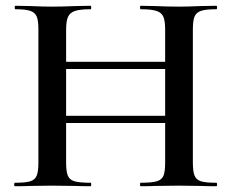

<svg xmlns="http://www.w3.org/2000/svg" viewBox="-20 -645 802 665"><path d="M729 0Q695 0 675 -1L600 -2L517 -1Q498 0 467 0Q465 0 465 -6Q465 -12 467 -12Q505 -12 522.5 -17Q540 -22 546 -36Q552 -50 552 -81V-219H209V-81Q209 -51 215 -36.5Q221 -22 238.5 -17Q256 -12 294 -12Q296 -12 296 -6Q296 0 294 0Q260 0 241 -1L158 -2L85 -1Q66 0 32 0Q29 0 29 -6Q29 -12 32 -12Q68 -12 84.5 -17Q101 -22 107 -36.5Q113 -51 113 -81V-544Q113 -574 107 -588Q101 -602 84.5 -607.5Q68 -613 33 -613Q31 -613 31 -619Q31 -625 33 -625L86 -624Q130 -622 158 -622Q193 -622 241 -624L294 -625Q296 -625 296 -619Q296 -613 294 -613Q257 -613 239.5 -607Q222 -601 215.5 -586.5Q209 -572 209 -542V-431H552V-542Q552 -572 546 -586.5Q540 -601 522.5 -607Q505 -613 467 -613Q465 -613 465 -619Q465 -625 467 -625L517 -624Q563 -622 600 -622Q627 -622 675 -624L729 -625Q732 -625 732 -619Q732 -613 729 -613Q693 -613 676.5 -607.5Q660 -602 654 -588Q648 -574 648 -544V-81Q648 -51 654 -36.5Q660 -22 676.5 -17Q693 -12 729 -12Q732 -12 732 -6Q732 0 729 0ZM552 -244V-406H209V-244Z"/></svg>

Font: Cormorant Garamond SemiBold
Style: Regular
Weight: 600
Designer: Christian Thalmann (Catharsis Fonts)
Version: Version 3.000